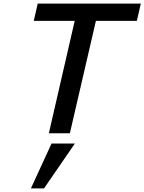

<svg xmlns="http://www.w3.org/2000/svg" viewBox="-20 -742 804 1069"><path d="M742 -626 764 -722H190L168 -626H396L252 0H369L514 -626ZM397 57H267L152 307H225Z"/></svg>

Font: Perun Medium Italic
Style: Regular
Weight: 500
Italic angle: -12°
Foundry: Copyright (c) Stefan Peev, Context Ltd, 2016
Version: Version 1.026